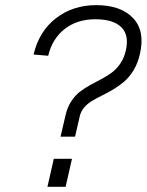

<svg xmlns="http://www.w3.org/2000/svg" viewBox="-20 -717 563 737"><path d="M212.4 -192.4 231.9 -275.9Q238.8 -305.7 253.7 -328.4Q268.6 -351.1 287.1 -365.2Q305.7 -379.4 326.9 -390.9Q348.1 -402.3 369.4 -413.6Q390.6 -424.8 408.9 -438.2Q427.2 -451.7 441.9 -473.1Q456.5 -494.6 462.9 -522.9Q476.6 -582 445.8 -612.5Q415 -643.1 346.2 -643.1Q275.9 -643.1 228 -605.5Q180.2 -567.9 165 -502.9L108.9 -507.8Q129.9 -596.7 194.8 -647Q259.8 -697.3 349.1 -697.3Q443.4 -697.3 490.5 -647.9Q537.6 -598.6 517.1 -509.8Q509.3 -475.1 493.2 -448.2Q477.1 -421.4 457.8 -404.8Q438.5 -388.2 416.7 -375Q395 -361.8 374 -351.6Q353 -341.3 335 -330.8Q316.9 -320.3 303.7 -305.2Q290.5 -290 286.1 -270.5L268.1 -192.4ZM162.1 0 186.5 -107.4H256.3L231.9 0Z"/></svg>

Font: HK Grotesk Legacy
Style: Italic
Weight: 400
Italic angle: -13°
Designer: Alfredo Marco Pradil
Foundry: Hanken Design Co.
Version: Version 2.022;PS 002.022;hotconv 1.0.88;makeotf.lib2.5.64775